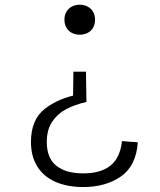

<svg xmlns="http://www.w3.org/2000/svg" viewBox="-20 -532 660 794"><path d="M283.5 -235.5H335.5L337.5 -110.5Q288 -99 252.2 -79.8Q216.5 -60.5 195 -27.5Q173.5 5.5 173.5 55Q173.5 121.5 212.8 153.2Q252 185 324.5 185Q396.5 185 436.8 152.8Q477 120.5 484.5 51.5L550 56.5Q543 154 480 197.8Q417 241.5 324.5 241.5Q258.5 241.5 209.8 220.2Q161 199 134.5 157Q108 115 108 55Q108 -37 164.8 -81.5Q221.5 -126 308.5 -142.5L282 -118ZM373 -450.5Q373 -431.5 364.8 -417.2Q356.5 -403 342 -395.8Q327.5 -388.5 310 -388.5Q292 -388.5 277.5 -395.8Q263 -403 254.8 -417.2Q246.5 -431.5 246.5 -450.5Q246.5 -469.5 254.8 -483.5Q263 -497.5 277.5 -505Q292 -512.5 310 -512.5Q327.5 -512.5 342 -505Q356.5 -497.5 364.8 -483.5Q373 -469.5 373 -450.5Z"/></svg>

Font: Monaspace Argon Var ExtraLight
Style: Regular
Weight: 200
Designer: Riley Cran and the Lettermatic Team
Version: Version 1.200 (Monaspace Argon Var)